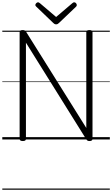

<svg xmlns="http://www.w3.org/2000/svg" viewBox="-20 -1215 977 1673"><path d="M178 14Q151 14 151 -5V-934Q151 -944 157.5 -948.5Q164 -953 178 -953Q189 -953 195.5 -949.5Q202 -946 208 -937L732 -100V-934Q732 -944 738.5 -948.5Q745 -953 759 -953Q786 -953 786 -934V-5Q786 5 779 9.5Q772 14 760 14Q749 14 743 10.5Q737 7 731 -2L206 -843V-5Q206 5 199.5 9.5Q193 14 178 14ZM627 -1195Q635 -1195 642 -1187.5Q649 -1180 649 -1171Q649 -1168 648 -1165Q647 -1162 644 -1158L494 -1015Q488 -1010 483 -1006.5Q478 -1003 469 -1003Q460 -1003 454.5 -1006.5Q449 -1010 444 -1015L294 -1159Q290 -1163 289 -1166Q288 -1169 288 -1171Q288 -1180 296 -1187.5Q304 -1195 311 -1195Q316 -1195 319.5 -1192.5Q323 -1190 328 -1187L469 -1067L610 -1187Q614 -1190 618 -1192.5Q622 -1195 627 -1195ZM0 428H937V438H0ZM0 -20H937V0H0ZM0 -505H937V-500H0ZM0 -948H937V-938H0Z"/></svg>

Font: Playwrite US Modern Guides
Style: Regular
Weight: 400
Designer: Veronika Burian, José Scaglione
Foundry: TypeTogether
Version: Version 1.003